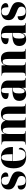

<svg xmlns="http://www.w3.org/2000/svg" viewBox="1810 -2400 600 4261"><g transform="rotate(-90 2110.5 -270.0)"><path d="M228 10Q329 10 382.5 -39Q436 -88 436 -167Q436 -232 398 -269Q360 -306 274 -339Q210 -361 174.5 -381.5Q139 -402 139 -449Q139 -503 169.5 -521Q200 -539 233 -539Q278 -539 300 -506Q322 -473 322 -385Q414 -385 414 -447Q414 -482 377.5 -515.5Q341 -549 246 -549Q152 -549 94 -508.5Q36 -468 36 -383Q36 -315 75.5 -277Q115 -239 208 -204Q264 -186 299.5 -164Q335 -142 335 -93Q335 -50 306.5 -25Q278 0 231 0Q167 0 144 -41Q121 -82 121 -179Q84 -179 59 -163Q34 -147 34 -102Q34 -56 73 -23Q112 10 228 10Z M759 10Q869 10 915.5 -30Q962 -70 962 -111Q962 -145 928 -156Q917 -65 884 -34.5Q851 -4 801 -4Q732 -4 699 -66.5Q666 -129 666 -284H978V-307Q978 -427 915.5 -488.5Q853 -550 749 -550Q632 -550 568.5 -478Q505 -406 505 -265Q505 -134 568 -62Q631 10 759 10ZM667 -294Q668 -436 685.5 -488Q703 -540 747 -540Q786 -540 802.5 -488.5Q819 -437 819 -294Z M1031 0H1335V-10H1323Q1293 -10 1279.5 -21Q1266 -32 1266 -73V-369Q1266 -428 1285.5 -469.5Q1305 -511 1340 -511Q1380 -511 1394 -478.5Q1408 -446 1408 -390V0H1635V-10H1625Q1592 -10 1580.5 -21.5Q1569 -33 1569 -79V-380Q1569 -436 1590 -473.5Q1611 -511 1646 -511Q1715 -511 1715 -390V0H1938V-10H1931Q1898 -10 1887.5 -22Q1877 -34 1877 -81V-356Q1877 -550 1714 -550Q1649 -549 1614 -521Q1579 -493 1567 -446H1565Q1534 -550 1421 -550Q1357 -550 1319.5 -524.5Q1282 -499 1267 -454H1265V-536H1035V-526H1045Q1073 -526 1089 -516Q1105 -506 1105 -466V-76Q1105 -32 1089 -21Q1073 -10 1042 -10H1031Z M2149 10Q2261 10 2290 -79H2292V0H2513V-10H2508Q2474 -10 2464 -26Q2454 -42 2454 -83V-389Q2454 -550 2242 -550Q2152 -550 2097 -522Q2042 -494 2042 -441Q2042 -378 2172 -378Q2172 -466 2182 -503Q2192 -540 2232 -540Q2272 -540 2282 -512Q2292 -484 2292 -428V-298L2214 -295Q2107 -291 2054.5 -255.5Q2002 -220 2002 -143Q2002 -69 2044 -29.5Q2086 10 2149 10ZM2217 -24Q2191 -24 2179 -49.5Q2167 -75 2167 -149Q2167 -220 2185.5 -251.5Q2204 -283 2255 -286L2292 -288V-152Q2292 -108 2270 -66Q2248 -24 2217 -24Z M2556 0H2858V-10H2850Q2816 -10 2803.5 -23.5Q2791 -37 2791 -74V-356Q2791 -416 2807 -464Q2823 -512 2873 -512Q2906 -512 2919 -483Q2932 -454 2932 -383V0H3158V-10H3149Q3115 -10 3104 -24.5Q3093 -39 3093 -79V-354Q3093 -550 2939 -550Q2821 -550 2793 -455H2791V-536H2561V-526H2575Q2604 -526 2616.5 -512.5Q2629 -499 2629 -463V-77Q2629 -38 2616 -24Q2603 -10 2567 -10H2556Z M3367 10Q3479 10 3508 -79H3510V0H3731V-10H3726Q3692 -10 3682 -26Q3672 -42 3672 -83V-389Q3672 -550 3460 -550Q3370 -550 3315 -522Q3260 -494 3260 -441Q3260 -378 3390 -378Q3390 -466 3400 -503Q3410 -540 3450 -540Q3490 -540 3500 -512Q3510 -484 3510 -428V-298L3432 -295Q3325 -291 3272.5 -255.5Q3220 -220 3220 -143Q3220 -69 3262 -29.5Q3304 10 3367 10ZM3435 -24Q3409 -24 3397 -49.5Q3385 -75 3385 -149Q3385 -220 3403.5 -251.5Q3422 -283 3473 -286L3510 -288V-152Q3510 -108 3488 -66Q3466 -24 3435 -24Z M3986 10Q4087 10 4140.5 -39Q4194 -88 4194 -167Q4194 -232 4156 -269Q4118 -306 4032 -339Q3968 -361 3932.5 -381.5Q3897 -402 3897 -449Q3897 -503 3927.5 -521Q3958 -539 3991 -539Q4036 -539 4058 -506Q4080 -473 4080 -385Q4172 -385 4172 -447Q4172 -482 4135.5 -515.5Q4099 -549 4004 -549Q3910 -549 3852 -508.5Q3794 -468 3794 -383Q3794 -315 3833.5 -277Q3873 -239 3966 -204Q4022 -186 4057.5 -164Q4093 -142 4093 -93Q4093 -50 4064.5 -25Q4036 0 3989 0Q3925 0 3902 -41Q3879 -82 3879 -179Q3842 -179 3817 -163Q3792 -147 3792 -102Q3792 -56 3831 -23Q3870 10 3986 10Z"/></g></svg>

Font: Noto Serif Display SemiCondensed Extra
Style: Regular
Weight: 800
Width: 4
Designer: Monotype Design Team
Foundry: Monotype Imaging Inc.
Version: Version 1.900